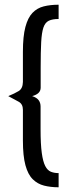

<svg xmlns="http://www.w3.org/2000/svg" viewBox="-20 -755 288 813"><path d="M228.2 38Q194.6 38 166.8 31Q139 24 118.7 4Q98.4 -16 87.7 -55.4Q77 -94.8 77 -159.6V-290Q77 -314 59.5 -324Q42 -334 15 -348Q42 -359 59.2 -369.5Q76.4 -380 77 -408V-535.8Q77 -601 87.5 -640.6Q98 -680.2 117.6 -700.6Q137.2 -721 165.2 -728Q193.2 -735 228.2 -735V-674.6Q202 -674.6 186.5 -667.1Q171 -659.6 163.8 -638.3Q156.6 -617 154.4 -576.5Q152.2 -536 152.2 -469V-383Q151.8 -370 143 -361.5Q134.2 -353 116.2 -348Q135.2 -342 143.5 -331Q151.8 -320 151.8 -304V-207Q151.8 -144.6 156.9 -107.5Q162 -70.4 171.6 -51.9Q181.2 -33.4 195.6 -27.7Q210 -22 228.2 -22Z"/></svg>

Font: Stick No Bills ExtraLight
Style: Regular
Weight: 200
Designer: Kosala Senevirathne, Siva Puranthara, Lasantha Premarathna, Tharique Azeez
Foundry: mooniak
Version: Version 2.000